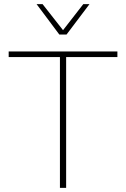

<svg xmlns="http://www.w3.org/2000/svg" viewBox="-20 -909 610 929"><path d="M548 -660V-633H300V0H270V-633H22V-660ZM157 -889H186L285 -763L383 -889H413L302 -742H267Z"/></svg>

Font: Human Sans ExtraLight
Style: Regular
Weight: 200
Designer: Tim Radville
Foundry: Continuum
Version: Version 1.000;FEAKit 1.0